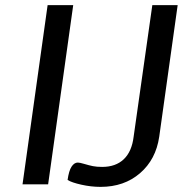

<svg xmlns="http://www.w3.org/2000/svg" viewBox="-20 -720 751 750"><path d="M166 -700H266L168 0H68ZM244 -17Q249 -53 259.5 -69Q270 -85 284 -85Q291 -85 308 -80Q328 -74 343 -71Q358 -68 379 -68Q432 -68 463.5 -98Q495 -128 502 -186L575 -700H674L602 -186Q589 -97 527 -43.5Q465 10 373 10Q336 10 298 1.5Q260 -7 244 -17Z"/></svg>

Font: Krub Medium
Style: Italic
Weight: 500
Italic angle: -8°
Designer: Ekaluck Peanpanawate
Foundry: Cadson Demak Co.,Ltd.
Version: Version 1.000; ttfautohint (v1.6)